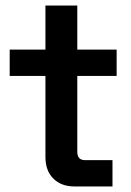

<svg xmlns="http://www.w3.org/2000/svg" viewBox="-20 -673 473 693"><path d="M249 0Q201 0 172.5 -28.5Q144 -57 144 -106V-399H15V-494H144V-653H259V-494H401V-399H259V-125Q259 -95 287 -95H386V0Z"/></svg>

Font: Space Grotesk Frontify SemiBold
Style: Regular
Weight: 600
Designer: Florian Karsten
Version: Version 2.000